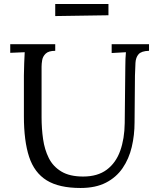

<svg xmlns="http://www.w3.org/2000/svg" viewBox="-20 -920 792 956"><path d="M255 -667Q222 -667 207.5 -653Q193 -639 190 -620.5Q187 -602 187 -588V-336Q187 -280 194.5 -227.5Q202 -175 223 -133Q244 -91 285.5 -66Q327 -41 394 -41Q466 -41 511.5 -75Q557 -109 578.5 -169Q600 -229 601 -307L604 -588Q604 -630 607 -660Q589 -659 571.5 -658Q554 -657 536 -656V-700H722V-667Q684 -666 670 -650Q656 -634 654.5 -607Q653 -580 652 -544L650 -312Q650 -247 636 -188Q622 -129 590.5 -83Q559 -37 507.5 -10.5Q456 16 381 16Q274 16 212.5 -22Q151 -60 125 -139Q99 -218 99 -341V-544Q99 -570 100.5 -605.5Q102 -641 103 -660Q85 -659 67 -658.5Q49 -658 31 -657V-700H255ZM255 -840V-900H520V-844Z"/></svg>

Font: Lora
Style: Regular
Weight: 400
Designer: Olga Karpushina, Alexei Vanyashin (Cyrillic)
Foundry: Cyreal
Version: Version 3.005; ttfautohint (v1.8.4.7-5d5b)